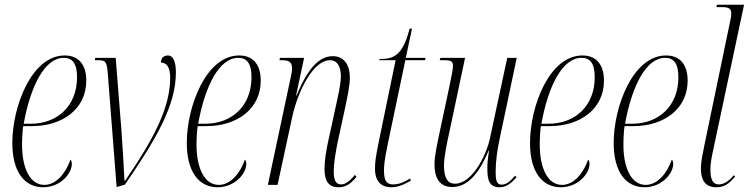

<svg xmlns="http://www.w3.org/2000/svg" viewBox="-20 -780 3159 810"><path d="M162 10C235 10 283 -48 283 -88C283 -100 280 -104 277 -106C257 -49 217 0 167 0C108 0 73 -68 73 -170C73 -201 76 -240 78 -248H116C242 -248 344 -319 344 -440C344 -507 312 -546 253 -546C113 -546 32 -330 32 -177C32 -54 84 10 162 10ZM110 -258H80C109 -418 169 -536 249 -536C286 -536 305 -512 305 -454C305 -334 223 -258 110 -258Z M435 -466 472 9 507 -1C637 -191 722 -333 722 -474C722 -523 709 -546 689 -546C673 -546 659 -538 659 -516C681 -516 698 -499 698 -453C698 -326 630 -196 508 -18H505C502 -80 497 -169 492 -234L468 -536H382L380 -526H392C425 -526 431 -522 435 -466Z M898 10C971 10 1019 -48 1019 -88C1019 -100 1016 -104 1013 -106C993 -49 953 0 903 0C844 0 809 -68 809 -170C809 -201 812 -240 814 -248H852C978 -248 1080 -319 1080 -440C1080 -507 1048 -546 989 -546C849 -546 768 -330 768 -177C768 -54 820 10 898 10ZM846 -258H816C845 -418 905 -536 985 -536C1022 -536 1041 -512 1041 -454C1041 -334 959 -258 846 -258Z M1408 10C1435 10 1456 0 1484 -34L1477 -42C1452 -11 1434 -2 1419 -2C1396 -2 1388 -21 1388 -57C1388 -93 1396 -137 1405 -183L1436 -325C1446 -373 1456 -420 1456 -453C1456 -500 1436 -543 1384 -543C1328 -543 1280 -495 1231 -377H1229L1263 -536H1161L1159 -526H1169C1204 -526 1212 -515 1212 -490C1212 -479 1209 -466 1204 -442L1110 0H1151L1212 -283C1237 -400 1303 -526 1372 -526C1411 -526 1418 -485 1418 -458C1418 -422 1404 -367 1399 -342L1368 -200C1356 -147 1349 -103 1349 -67C1349 -17 1366 10 1408 10Z M1631 10C1655 10 1684 0 1713 -18L1710 -27C1684 -11 1663 -2 1638 -2C1609 -2 1600 -21 1600 -60C1600 -76 1600 -97 1616 -173L1690 -526H1773L1775 -536H1692L1718 -659H1708C1678 -541 1637 -531 1581 -531L1580 -526H1649L1580 -192C1565 -119 1562 -98 1562 -67C1562 -25 1580 10 1631 10Z M2088 10C2119 10 2140 -11 2159 -32L2153 -39C2135 -18 2118 -1 2096 -1C2073 -1 2071 -25 2071 -58C2071 -97 2078 -150 2088 -195L2160 -536H2120L2047 -197C2035 -136 1976 -5 1899 -5C1869 -5 1853 -29 1853 -82C1853 -117 1866 -180 1876 -224L1942 -536H1838L1835 -526H1849C1883 -526 1891 -522 1891 -502C1891 -488 1883 -449 1876 -416L1836 -228C1827 -185 1813 -125 1813 -87C1813 -30 1834 9 1888 9C1949 9 1999 -42 2041 -144H2043C2037 -106 2036 -86 2036 -70C2036 -21 2043 10 2088 10Z M2346 10C2419 10 2467 -48 2467 -88C2467 -100 2464 -104 2461 -106C2441 -49 2401 0 2351 0C2292 0 2257 -68 2257 -170C2257 -201 2260 -240 2262 -248H2300C2426 -248 2528 -319 2528 -440C2528 -507 2496 -546 2437 -546C2297 -546 2216 -330 2216 -177C2216 -54 2268 10 2346 10ZM2294 -258H2264C2293 -418 2353 -536 2433 -536C2470 -536 2489 -512 2489 -454C2489 -334 2407 -258 2294 -258Z M2699 10C2772 10 2820 -48 2820 -88C2820 -100 2817 -104 2814 -106C2794 -49 2754 0 2704 0C2645 0 2610 -68 2610 -170C2610 -201 2613 -240 2615 -248H2653C2779 -248 2881 -319 2881 -440C2881 -507 2849 -546 2790 -546C2650 -546 2569 -330 2569 -177C2569 -54 2621 10 2699 10ZM2647 -258H2617C2646 -418 2706 -536 2786 -536C2823 -536 2842 -512 2842 -454C2842 -334 2760 -258 2647 -258Z M3002 10C3039 10 3059 -9 3081 -35L3076 -41C3056 -17 3034 -2 3013 -2C2985 -2 2977 -27 2977 -66C2977 -90 2982 -116 2990 -153L3119 -760H3005L3002 -750H3026C3061 -750 3065 -739 3065 -722C3065 -719 3065 -715 3063 -703L2952 -169C2945 -134 2937 -99 2937 -69C2937 -23 2953 10 3002 10Z"/></svg>

Font: Noto Serif Display ExtraCondensed ExtraLight
Style: Italic
Weight: 200
Width: 2
Italic angle: -12°
Designer: Monotype Design Team
Foundry: Monotype Imaging Inc.
Version: Version 2.009